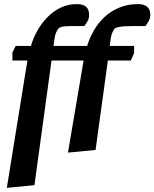

<svg xmlns="http://www.w3.org/2000/svg" viewBox="-20 -731 753 936"><path d="M13.3 184.8 113.6 -435.9H40.5V-475.3L56.5 -507H130.8Q141.5 -544.8 162 -581.3Q182.4 -617.7 211.2 -647.1Q240 -676.6 276 -693.8Q311.9 -711 354.4 -711Q384 -711 399.2 -698.3Q414.4 -685.6 414.4 -657Q414.4 -639.3 404.4 -623.6Q394.4 -607.9 390.6 -603.8H323.2Q295.4 -603.8 282.1 -600.5Q268.9 -597.2 263.9 -590.7Q260.2 -587 253.5 -572.2Q246.8 -557.4 243.2 -524.3L241.1 -507H404.8Q416.5 -545.8 437.4 -582.3Q458.2 -618.7 489.3 -647.7Q520.3 -676.8 561.4 -693.9Q602.5 -711 652.8 -711Q681.6 -711 697.2 -698.3Q712.8 -685.6 712.8 -657Q712.8 -641.5 703.3 -625.5Q693.9 -609.5 688.6 -603.8H621.8Q582.2 -603.8 563.5 -600.4Q544.8 -597 537.9 -590.7Q534.7 -587.5 527.8 -572.5Q520.8 -557.6 517.2 -524.3L515.1 -507H633.8V-472.6L617.8 -435.9H505.8L445.9 0L311.3 12.9L387.6 -435.9H231.2L147.9 171.7Z"/></svg>

Font: Faustina Light
Style: Italic
Weight: 300
Italic angle: -8°
Designer: Alfonso Garcia
Foundry: http://www.omnibus-type.com
Version: Version 1.200